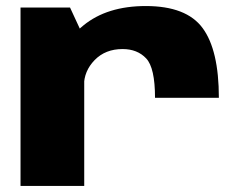

<svg xmlns="http://www.w3.org/2000/svg" viewBox="-20 -616 811 636"><path d="M493.5 -292H705Q705 -450 651.2 -523Q597.5 -596 463 -596Q334.5 -596 256 -531.5Q177.5 -467 177.5 -383.5L258 -331.5Q258 -380.5 293.5 -417Q329 -453.5 386 -453.5Q435 -453.5 464.2 -422.5Q493.5 -391.5 493.5 -292ZM48 0H259V-489.5L212 -591H48Z"/></svg>

Font: Anybody SemiExpanded ExtraBold
Style: Regular
Weight: 800
Width: 6
Version: Version 1.113;gftools[0.9.25]